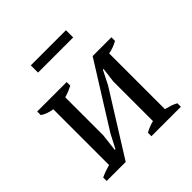

<svg xmlns="http://www.w3.org/2000/svg" viewBox="-182 -833 977 977"><g transform="rotate(-45 306.0 -344.5)"><path d="M39 0ZM39 -500H251V-474Q240 -468 225.5 -462Q211 -456 191 -450V-176L180 -83H185L224 -158L438 -500H573V-474Q541 -456 507 -450V-49Q526 -44 543 -38.5Q560 -33 573 -25V0H361V-25Q389 -41 421 -49V-335L431 -414H426L388 -339L176 0H39V-25Q56 -33 72 -38.5Q88 -44 105 -49V-450Q66 -456 39 -474ZM182 -637V-689H435V-637Z"/></g></svg>

Font: PT Serif
Style: Regular
Weight: 400
Designer: A.Korolkova, O.Umpeleva, V.Yefimov
Foundry: ParaType Ltd
Version: Version 1.000W OFL; ttfautohint (v1.6)